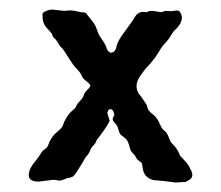

<svg xmlns="http://www.w3.org/2000/svg" viewBox="-20 -382 470 408"><path d="M330.1 2.9 310.1 1Q303.2 1 295.4 -3.9Q288.1 -8.8 285.6 -15.6Q283.2 -22.5 282.7 -27.8Q282.2 -33.2 281.2 -35.2Q280.3 -37.1 276.9 -39.1Q271 -43 269 -47.4Q267.1 -51.8 263.7 -54.7Q260.7 -58.1 258.8 -60.5Q256.8 -63 254.9 -71.3Q252 -84.5 244.1 -89.8Q236.3 -95.2 234.4 -98.6Q232.9 -102.1 231.4 -107.4Q230 -113.3 228.5 -115.2Q227.1 -117.2 223.6 -121.1Q220.2 -125 219.7 -127Q219.2 -128.9 219.7 -130.9Q220.2 -132.8 221.2 -134.3Q222.2 -135.7 222.7 -137.7Q223.1 -139.6 221.2 -144.5Q219.7 -148.9 215.8 -149.9Q211.9 -150.9 210 -147Q208 -143.1 208 -142.1L212.9 -126Q212.9 -123 205.1 -111.3Q197.3 -99.6 195.3 -97.7Q193.8 -94.7 190.4 -90.8Q187 -86.9 186 -85.4Q185.1 -84 184.1 -81.1Q183.6 -78.1 178.7 -73.2Q173.8 -68.4 171.4 -62Q168.9 -55.2 162.1 -47.9Q140.1 -10.3 135.7 -7.3Q130.9 -4.9 128.9 -4.4Q127 -3.9 125 -3.9Q123 -3.9 122.1 -2.9L107.9 2L94.2 0L62 3.9Q34.7 3.9 43 -20Q45.9 -28.3 54.7 -39.1Q63.5 -49.8 66.4 -55.2Q68.8 -60.5 75.2 -64.9Q81.5 -69.3 83 -75.2Q84.5 -80.6 88.9 -87.4Q94.2 -96.2 103 -103Q111.8 -110.4 113.3 -114.7Q114.7 -119.1 116.2 -122.6Q117.7 -126 123 -134.8Q129.4 -144 135.3 -148.4Q141.1 -152.8 142.6 -157.7Q144.5 -162.1 150.4 -168Q156.2 -173.8 158.2 -180.2Q160.2 -186 165.5 -190.9Q170.9 -196.3 171.9 -199.2Q172.9 -202.1 164.1 -209Q155.3 -215.8 154.3 -219.7Q152.8 -223.6 149.4 -228.5Q146 -232.9 141.6 -237.3Q135.3 -243.7 125 -260.3Q114.7 -277.3 111.3 -280.3Q107.4 -283.2 104 -289.6Q100.6 -295.9 97.7 -298.8Q93.8 -301.8 92.8 -303.7Q91.8 -305.7 90.3 -309.6Q88.9 -313 80.6 -321.3Q72.3 -329.6 70.8 -340.8Q69.8 -352.1 70.8 -354Q76.7 -359.9 89.8 -361.8L116.7 -358.9L127.9 -359.9Q136.7 -359.9 152.8 -356Q159.2 -356 163.1 -354Q163.1 -353 172.9 -341.3Q182.6 -329.6 185.1 -321.3Q188 -313 189.5 -309.6Q190.9 -306.6 196.3 -298.8Q201.7 -291 203.6 -287.1Q205.6 -283.2 206.5 -279.8Q208 -273.4 214.8 -270Q225.1 -270 227.5 -283.2Q230 -295.4 246.1 -316.4Q262.2 -337.9 267.1 -346.7Q272 -355.5 283.2 -356.9L292 -356Q294.9 -358.9 304.2 -358.9L323.2 -356Q329.1 -358.9 332.5 -358.9Q335.9 -358.9 340.3 -358.4Q344.7 -357.9 352.5 -359.4Q360.4 -360.8 362.8 -356Q373.5 -339.8 353.5 -319.8Q348.6 -315.9 344.7 -309.1Q340.8 -302.7 338.9 -299.8Q336.9 -296.9 334 -293.9Q331.1 -291 326.7 -285.6Q322.3 -280.3 317.9 -272.5Q313 -264.2 308.6 -258.3Q304.2 -252.4 298.3 -245.6Q292 -239.3 288.1 -234.4Q284.2 -229.5 281.2 -225.1Q262.2 -201.7 275.9 -181.2Q278.3 -179.7 283.2 -171.9Q288.1 -164.1 290 -161.6Q292 -159.2 292.5 -156.7Q293 -154.3 293.9 -151.4Q295.9 -145.5 304.7 -139.2Q313 -132.8 317.9 -122.1Q323.2 -110.8 324.2 -109.4Q325.2 -107.9 326.7 -106.4Q328.1 -105 329.6 -104Q335 -100.1 338.4 -90.8Q341.8 -81.1 344.7 -78.1Q347.2 -75.2 351.1 -71.3Q357.4 -64.5 362.8 -50.8Q379.9 -33.7 382.3 -27.3Q384.8 -21 386.2 -20Q393.1 -4.9 380.9 1Q375 3.9 374 4.9H367.2L353.5 5.9Z"/></svg>

Font: AntiqueNobleRegular
Style: Regular
Weight: 400
Version: Version 0.1